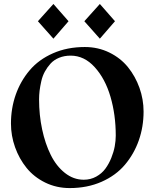

<svg xmlns="http://www.w3.org/2000/svg" viewBox="-20 -935 778 967"><path d="M170.9 -828.1 249 -915 325.2 -828.1 249 -740.2ZM404.8 -828.1 482.9 -915 559.1 -828.1 482.9 -740.2ZM703.1 -373Q703.1 -296.4 679 -227.8Q654.8 -159.2 609.1 -105.2Q563.5 -51.3 491.7 -19.5Q419.9 12.2 331.1 12.2Q264.2 12.2 207.5 -15.6Q150.9 -43.5 113.8 -89.4Q76.7 -135.3 55.9 -193.4Q35.2 -251.5 35.2 -313Q35.2 -389.6 59.3 -458.3Q83.5 -526.9 129.2 -580.8Q174.8 -634.8 246.6 -666.5Q318.4 -698.2 407.2 -698.2Q474.1 -698.2 530.8 -670.4Q587.4 -642.6 624.5 -596.7Q661.6 -550.8 682.4 -492.7Q703.1 -434.6 703.1 -373ZM335.9 -654.8Q303.7 -654.8 277.6 -644Q251.5 -633.3 234.6 -614.7Q217.8 -596.2 205.8 -574.2Q193.8 -552.2 188 -526.1Q182.1 -500 179.4 -478Q176.8 -456.1 176.8 -434.1Q176.8 -356.4 192.1 -283.9Q207.5 -211.4 235.6 -154.8Q263.7 -98.1 306.9 -64Q350.1 -29.8 401.9 -29.8Q436 -29.8 464.4 -45.4Q492.7 -61 510.5 -85.2Q528.3 -109.4 540.5 -139.6Q552.7 -169.9 557.9 -198.2Q563 -226.6 563 -252Q563 -356.9 536.4 -447.8Q509.8 -538.6 457 -596.7Q404.3 -654.8 335.9 -654.8Z"/></svg>

Font: Bluu Next
Style: Bold
Weight: 700
Designer: Jean-Baptiste Morizot, Igor Stepanchenko (Cyrillic)
Foundry: Igor Stepanchenko
Version: Version 1.005